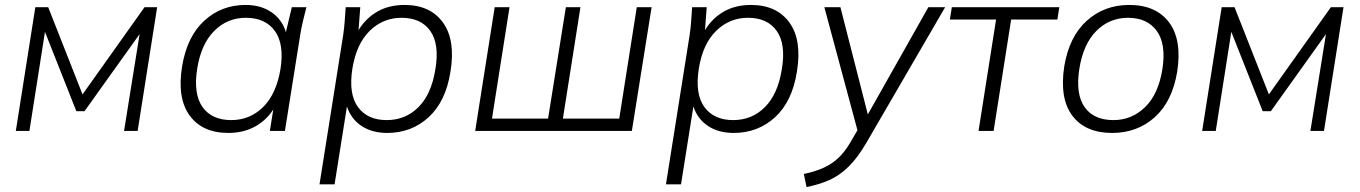

<svg xmlns="http://www.w3.org/2000/svg" viewBox="-20 -530 5502 777"><path d="M44 0 123 -501H175L314 -148L565 -501H616L537 0H482L545 -392L322 -80H289L162 -401L99 0Z M904 8Q799 8 747.5 -62.5Q696 -133 717 -262Q737 -382 806.5 -446Q876 -510 974 -510Q1035 -510 1078 -481Q1121 -452 1137 -400L1161 -501H1220Q1213 -473 1206 -444.5Q1199 -416 1195 -389L1133 0H1072L1086 -87Q1057 -42 1010.5 -17Q964 8 904 8ZM916 -44Q991 -44 1044.5 -96.5Q1098 -149 1115 -250Q1131 -351 1092.5 -404.5Q1054 -458 975 -458Q900 -458 847 -405Q794 -352 778 -252Q762 -150 799.5 -97Q837 -44 916 -44Z M1273 216 1369 -389Q1373 -416 1375 -444.5Q1377 -473 1379 -501H1438L1431 -408Q1460 -456 1507 -483Q1554 -510 1617 -510Q1721 -510 1772.5 -439Q1824 -368 1803 -240Q1784 -119 1714.5 -55.5Q1645 8 1547 8Q1486 8 1443.5 -20Q1401 -48 1384 -99L1334 216ZM1545 -44Q1621 -44 1673.5 -96.5Q1726 -149 1742 -250Q1759 -351 1721.5 -404.5Q1684 -458 1605 -458Q1530 -458 1476 -405Q1422 -352 1406 -252Q1390 -150 1428.5 -97Q1467 -44 1545 -44Z M1903 0 1982 -501H2042L1971 -50H2198L2270 -501H2329L2258 -50H2486L2557 -501H2617L2537 0Z M2675 216 2771 -389Q2775 -416 2777 -444.5Q2779 -473 2781 -501H2840L2833 -408Q2862 -456 2909 -483Q2956 -510 3019 -510Q3123 -510 3174.5 -439Q3226 -368 3205 -240Q3186 -119 3116.5 -55.5Q3047 8 2949 8Q2888 8 2845.5 -20Q2803 -48 2786 -99L2736 216ZM2947 -44Q3023 -44 3075.5 -96.5Q3128 -149 3144 -250Q3161 -351 3123.5 -404.5Q3086 -458 3007 -458Q2932 -458 2878 -405Q2824 -352 2808 -252Q2792 -150 2830.5 -97Q2869 -44 2947 -44Z M3244 227 3233 174Q3281 164 3315 148Q3349 132 3374.5 107.5Q3400 83 3422 45L3450 -3L3316 -501H3381L3492 -67L3737 -501H3805L3486 48Q3451 108 3414.5 144Q3378 180 3336.5 198.5Q3295 217 3244 227Z M3940 0 4011 -451H3824L3832 -501H4267L4259 -451H4072L4001 0Z M4481 8Q4372 8 4319.5 -62Q4267 -132 4287 -262Q4307 -382 4378 -446Q4449 -510 4550 -510Q4658 -510 4711 -439.5Q4764 -369 4744 -240Q4724 -119 4653 -55.5Q4582 8 4481 8ZM4486 -44Q4560 -44 4614 -96.5Q4668 -149 4684 -250Q4700 -351 4661.5 -404.5Q4623 -458 4545 -458Q4470 -458 4417 -405Q4364 -352 4348 -252Q4332 -150 4369 -97Q4406 -44 4486 -44Z M4845 0 4924 -501H4976L5115 -148L5366 -501H5417L5338 0H5283L5346 -392L5123 -80H5090L4963 -401L4900 0Z"/></svg>

Font: Mulish Light
Style: Italic
Weight: 300
Italic angle: -9°
Designer: Vernon Adams
Foundry: Vernon Adams
Version: Version 3.603; ttfautohint (v1.8.3)